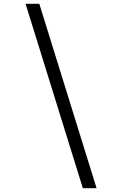

<svg xmlns="http://www.w3.org/2000/svg" viewBox="-20 -843 640 1006"><path d="M414 143 114 -823H186L486 143Z"/></svg>

Font: Iosevka Curly Slab LtExObl
Style: Regular
Weight: 300
Width: 7
Italic angle: -9°
Monospace: yes
Designer: Belleve Invis
Foundry: Belleve Invis
Version: Version 11.1.0; ttfautohint (v1.8.3)